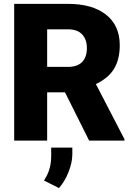

<svg xmlns="http://www.w3.org/2000/svg" viewBox="-20 -731 692 998"><path d="M317.9 -251H225.1V0H53.7V-710.9H333.5Q460 -710.9 531.2 -654.8Q602.5 -598.6 602.5 -496.1Q602.5 -421.9 572.5 -373Q542.5 -324.2 478.5 -293.9L627 -7.3V0H443.4ZM225.1 -383.3H333.5Q382.3 -383.3 407 -408.9Q431.6 -434.6 431.6 -480.5Q431.6 -526.4 406.7 -552.5Q381.8 -578.6 333.5 -578.6H225.1ZM286.6 246.6 209 207.5 221.7 185.1Q246.1 139.2 246.1 79.6V36.1H356V72.3Q355.5 114.3 336.4 162.8Q317.4 211.4 286.6 246.6Z"/></svg>

Font: Sadagaat-English
Style: Regular
Weight: 900
Designer: Ahmed alsheikh
Foundry: Ahmed alsheikh Design
Version: Version 2.137;January 17, 2018;FontCreator 11.0.0.2408 64-bi